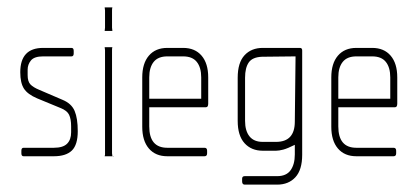

<svg xmlns="http://www.w3.org/2000/svg" viewBox="-20 -424 1139 521"><path d="M126 0H44Q38 0 38 -8V-15Q38 -23 44 -23H126Q151 -23 162 -34Q173 -45 173 -65V-81Q173 -101 167.5 -112.5Q162 -124 144 -131L81 -157Q55 -168 45 -183.5Q35 -199 35 -228Q35 -294 97 -294H174Q180 -294 180 -286V-279Q180 -271 174 -271H97Q73 -271 64 -260Q55 -249 55 -235V-220Q55 -203 62.5 -195Q70 -187 87 -180L150 -153Q174 -143 182.5 -123Q191 -103 191 -68Q191 -31 175 -15.5Q159 0 126 0Z M285 -404Q284 -401 284 -396V-349Q284 -347 284.5 -344.5Q285 -342 285 -340H264Q264 -342 264.5 -344.5Q265 -347 265 -349V-396Q265 -398 264.5 -400Q264 -402 264 -404ZM285 -296Q284 -294 284 -288V-8Q284 -6 284.5 -4Q285 -2 285 0Q286 0 287 1Q288 2 288 0H264L265 -4V-8V-288Q265 -290 264.5 -292Q264 -294 264 -296Z M539 -133H385V-81Q385 -23 434 -23H535Q542 -23 542 -15V-8Q542 0 535 0H434Q402 0 384 -21Q366 -42 366 -80V-214Q366 -252 384 -273Q402 -294 434 -294H477Q509 -294 527 -273Q545 -252 545 -214V-143Q545 -133 539 -133ZM526 -214Q526 -241 514 -256Q502 -271 477 -271H434Q409 -271 397 -256Q385 -241 385 -214V-156H526Z M732 77H644Q637 77 637 68V61Q637 54 644 54H732Q757 54 768.5 38Q780 22 780 -5V-31Q760 -21 748.5 -18Q737 -15 729 -15H693Q662 -15 643.5 -35.5Q625 -56 625 -96V-213Q625 -254 643.5 -274Q662 -294 693 -294H794Q800 -294 800 -287V-4Q800 37 781.5 57Q763 77 732 77ZM691 -270Q665 -269 655 -254.5Q645 -240 645 -213V-96Q645 -69 657 -54Q669 -39 693 -39H729Q780 -39 780 -94L782 -271Z M1052 -133H898V-81Q898 -23 947 -23H1048Q1055 -23 1055 -15V-8Q1055 0 1048 0H947Q915 0 897 -21Q879 -42 879 -80V-214Q879 -252 897 -273Q915 -294 947 -294H990Q1022 -294 1040 -273Q1058 -252 1058 -214V-143Q1058 -133 1052 -133ZM1039 -214Q1039 -241 1027 -256Q1015 -271 990 -271H947Q922 -271 910 -256Q898 -241 898 -214V-156H1039Z"/></svg>

Font: Chathura Light
Style: Regular
Weight: 300
Designer: Appaji Ambarisha Darbha
Foundry: Aditya Fonts
Version: Version 1.001 2016